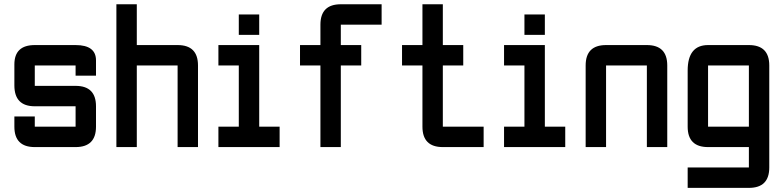

<svg xmlns="http://www.w3.org/2000/svg" viewBox="-20 -704 3751 919"><path d="M48.8 -146.5H146.5V-97.7H341.8V-195.3H146.5Q48.8 -195.3 48.8 -295.4V-395.5Q48.8 -488.3 146.5 -488.3H341.8Q439.5 -488.3 439.5 -415V-341.8H341.8V-390.6H146.5V-293H341.8Q439.5 -293 439.5 -195.3V-97.7Q439.5 0 341.8 0H146.5Q48.8 0 48.8 -97.7Z M537.1 -683.6H634.8V-488.3H830.1Q927.7 -488.3 927.7 -390.6V0H830.1V-390.6H634.8V0H537.1Z M1123 -537.1V-634.8H1220.7V-537.1ZM1025.4 0V-97.7H1123V-390.6H1025.4V-488.3H1220.7V-97.7H1318.4V0Z M1806.6 -683.6V-585.9H1611.3V-488.3H1709V-390.6H1611.3V0H1513.7V-390.6H1416V-488.3H1513.7V-585.9Q1513.7 -683.6 1611.3 -683.6Z M2099.6 0Q2002 0 2002 -97.7V-390.6H1904.3V-488.3H2002V-683.6H2099.6V-488.3H2197.3V-390.6H2099.6V-97.7H2294.9V0Z M2490.2 -537.1V-634.8H2587.9V-537.1ZM2392.6 0V-97.7H2490.2V-390.6H2392.6V-488.3H2587.9V-97.7H2685.5V0Z M3076.2 -390.6H2880.9V0H2783.2V-390.6Q2783.2 -488.3 2880.9 -488.3H3076.2Q3173.8 -488.3 3173.8 -390.6V0H3076.2Z M3564.5 195.3H3271.5V97.7H3564.5V0H3369.1Q3271.5 0 3271.5 -97.7V-366.2Q3271.5 -488.3 3369.1 -488.3H3564.5Q3662.1 -488.3 3662.1 -390.6V97.7Q3662.1 195.3 3564.5 195.3ZM3369.1 -97.7H3564.5V-390.6H3369.1Z"/></svg>

Font: BabelStone Runic Beorhtnoth
Style: Regular
Weight: 400
Designer: Andrew West
Foundry: BabelStone
Version: Version 7.004;November 9, 2023